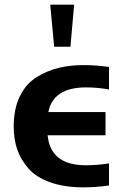

<svg xmlns="http://www.w3.org/2000/svg" viewBox="-20 -795 535 826"><path d="M299 -775 283 -594H213L196 -775ZM185 -213Q197 -84 350 -84Q396 -84 449 -92V3Q391 11 340 11Q257 11 196.5 -10.5Q136 -32 102.5 -70Q69 -108 54 -152.5Q39 -197 39 -251Q39 -327 65.5 -381Q92 -435 137.5 -463Q183 -491 232.5 -503Q282 -515 340 -515Q391 -515 449 -507V-410Q400 -419 350 -419Q209 -419 188 -313H434V-213Z"/></svg>

Font: cwTeXHei
Style: Medium
Weight: 500
Version: Version 1.17